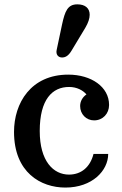

<svg xmlns="http://www.w3.org/2000/svg" viewBox="-20 -845 554 875"><path d="M43.9 -244.1C43.9 -58.1 166.5 9.8 277.8 9.8C400.4 9.8 473.1 -67.4 473.1 -143.6H406.2C391.1 -83.5 350.1 -49.3 294.4 -49.3C223.6 -49.3 161.1 -109.9 161.1 -248C161.1 -392.1 218.3 -448.7 294.9 -448.7C330.6 -448.7 358.4 -433.1 374 -414.6C356.4 -402.8 345.2 -383.3 345.2 -361.8C345.2 -324.7 373 -296.4 408.7 -296.4C448.7 -296.4 477.1 -327.1 477.1 -366.7C477.1 -449.2 396 -504.9 291 -504.9C120.6 -504.9 43.9 -375 43.9 -244.1ZM262.7 -583C276.9 -583 291 -589.4 305.2 -612.8L368.7 -718.3C382.3 -741.2 388.7 -761.2 388.7 -777.8C388.7 -807.6 368.2 -825.2 332.5 -825.2C288.1 -825.2 275.9 -793.9 262.7 -732.9L238.3 -617.7C233.4 -595.7 246.1 -583 262.7 -583Z"/></svg>

Font: Arbutus Slab
Style: Regular
Weight: 400
Designer: Karolina Lach
Foundry: Karolina Lach
Version: Version 1.001